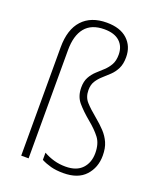

<svg xmlns="http://www.w3.org/2000/svg" viewBox="-143 -853 790 952"><g transform="rotate(20 252.0 -377.5)"><path d="M403 -636Q403 -600 391 -576Q379 -552 361 -535Q343 -518 325 -502Q307 -486 295 -467Q283 -448 283 -420Q283 -383 304.5 -359Q326 -335 365 -303Q393 -280 414.5 -257Q436 -234 448.5 -206Q461 -178 461 -138Q461 -75 422 -32.5Q383 10 306 10Q268 10 240 2.5Q212 -5 189 -17V-55Q216 -40 244.5 -32Q273 -24 305 -24Q363 -24 392.5 -55.5Q422 -87 422 -137Q422 -187 399 -217Q376 -247 338 -278Q297 -312 271 -342.5Q245 -373 245 -420Q245 -452 257 -474Q269 -496 287 -512.5Q305 -529 322.5 -545Q340 -561 352 -582Q364 -603 364 -635Q364 -679 336 -704.5Q308 -730 255 -730Q187 -730 153.5 -689Q120 -648 120 -571V0H81V-572Q81 -666 126.5 -715.5Q172 -765 255 -765Q326 -765 364.5 -729.5Q403 -694 403 -636Z"/></g></svg>

Font: Noto Sans Khmer UI SemiCondensed ExtraLight
Style: Regular
Weight: 200
Width: 4
Designer: Danh Hong and the Monotype Design Team
Foundry: Monotype Imaging Inc.
Version: Version 2.002; ttfautohint (v1.8.4.7-5d5b)